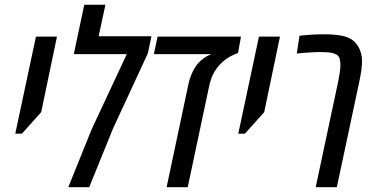

<svg xmlns="http://www.w3.org/2000/svg" viewBox="-20 -783 1548 803"><path d="M43.9 -224.1 130.4 -629.9H218.3L152.3 -314L71.8 -224.1Z M265.6 0 363.3 -242.2 510.3 -556.6H288.6L332.5 -763.2H420.9L392.6 -631.3H613.3L598.6 -560.5L452.6 -245.1L353 0Z M676.8 0 768.1 -431.2Q773.4 -456.5 784.7 -480.5Q795.9 -504.4 809.6 -519.5Q818.8 -529.8 832.3 -539.6Q845.7 -549.3 857.4 -553.7L864.7 -556.6H623.5L639.2 -629.9H987.8L975.6 -561.5Q965.3 -558.1 947.3 -549.1Q929.2 -540 911.6 -524.9Q891.1 -506.3 877 -482.9Q862.8 -459.5 855 -423.8L765.1 0Z M976.6 -224.1 1063 -629.9H1150.9L1085 -314L1004.4 -224.1Z M1300.3 0 1395 -444.8Q1398.4 -461.9 1401.1 -480.5Q1403.8 -499 1403.8 -510.7Q1403.8 -521 1401.9 -531.7Q1399.9 -542.5 1395 -548.3Q1392.1 -551.8 1387.5 -554.4Q1382.8 -557.1 1376.5 -559.6Q1365.2 -563 1350.1 -564.2Q1335 -565.4 1321.8 -565.4Q1309.1 -565.4 1291.3 -564.7Q1273.4 -564 1254.6 -562.3Q1235.8 -560.5 1221.2 -559.1L1232.4 -633.3Q1260.7 -636.7 1285.9 -638.2Q1311 -639.6 1336.9 -639.6Q1375 -639.6 1406 -634.3Q1437 -628.9 1457 -613.3Q1463.9 -607.9 1469 -601.6Q1474.1 -595.2 1478.5 -587.9Q1485.8 -575.7 1490 -560.3Q1494.1 -544.9 1494.1 -527.8Q1494.1 -510.3 1491 -487.5Q1487.8 -464.8 1482.4 -439.9L1388.7 0Z"/></svg>

Font: Open Sans Condensed Medium
Style: Italic
Weight: 500
Width: 3
Italic angle: -12°
Designer: Monotype Design Team
Foundry: Monotype Imaging Inc.
Version: Version 3.000